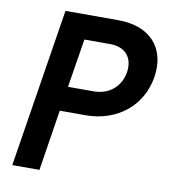

<svg xmlns="http://www.w3.org/2000/svg" viewBox="-82 -800 765 870"><g transform="rotate(10 300.5 -365.0)"><path d="M33 0H158L202 -280H320C466 -280 576 -369 598 -505C619 -641 539 -730 392 -730H149ZM220 -393 256 -617H374C444 -617 482 -574 472 -505C461 -437 409 -393 338 -393Z"/></g></svg>

Font: JetBrains Mono
Style: Bold Italic
Weight: 558
Italic angle: -9°
Monospace: yes
Designer: Philipp Nurullin, Konstantin Bulenkov
Foundry: JetBrains
Version: Version 2.305